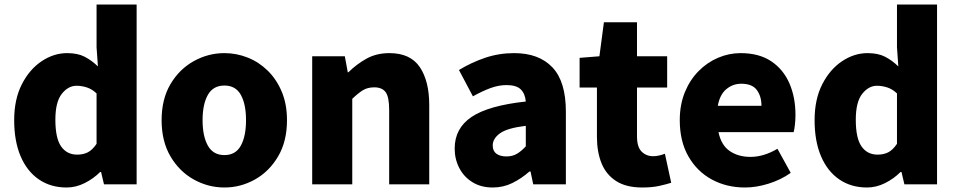

<svg xmlns="http://www.w3.org/2000/svg" viewBox="-20 -819 4254 853"><path d="M276 14Q205 14 152.5 -22Q100 -58 71.5 -125Q43 -192 43 -285Q43 -378 77 -444.5Q111 -511 165 -547Q219 -583 278 -583Q325 -583 356 -567Q387 -551 415 -524L409 -609V-799H587V0H442L429 -55H425Q395 -25 356 -5.5Q317 14 276 14ZM323 -132Q349 -132 369.5 -142Q390 -152 409 -180V-404Q389 -423 366 -430.5Q343 -438 320 -438Q283 -438 254.5 -402Q226 -366 226 -287Q226 -205 251.5 -168.5Q277 -132 323 -132Z M977 14Q905 14 841 -21.5Q777 -57 737.5 -124Q698 -191 698 -285Q698 -379 737.5 -445.5Q777 -512 841 -547.5Q905 -583 977 -583Q1031 -583 1081 -563Q1131 -543 1170 -504.5Q1209 -466 1232 -411Q1255 -356 1255 -285Q1255 -191 1215.5 -124Q1176 -57 1112.5 -21.5Q1049 14 977 14ZM977 -130Q1027 -130 1050 -172Q1073 -214 1073 -285Q1073 -356 1050 -397.5Q1027 -439 977 -439Q927 -439 903.5 -397.5Q880 -356 880 -285Q880 -214 903.5 -172Q927 -130 977 -130Z M1367 0V-569H1512L1525 -498H1528Q1563 -533 1607.5 -558Q1652 -583 1710 -583Q1803 -583 1845 -521Q1887 -459 1887 -352V0H1709V-330Q1709 -389 1693 -410Q1677 -431 1643 -431Q1613 -431 1592 -418Q1571 -405 1545 -380V0Z M2169 14Q2117 14 2079 -9.5Q2041 -33 2020.5 -72.5Q2000 -112 2000 -159Q2000 -249 2075 -299.5Q2150 -350 2316 -368Q2313 -403 2293.5 -422Q2274 -441 2230 -441Q2196 -441 2160 -428Q2124 -415 2081 -391L2019 -508Q2075 -542 2136 -562.5Q2197 -583 2264 -583Q2374 -583 2434 -520Q2494 -457 2494 -323V0H2349L2337 -57H2332Q2297 -26 2256.5 -6Q2216 14 2169 14ZM2230 -124Q2257 -124 2277 -136Q2297 -148 2316 -169V-260Q2233 -250 2201 -226.5Q2169 -203 2169 -173Q2169 -148 2185.5 -136Q2202 -124 2230 -124Z M2833 14Q2762 14 2717.5 -14.5Q2673 -43 2652.5 -93.5Q2632 -144 2632 -211V-430H2555V-562L2643 -569L2663 -720H2810V-569H2944V-430H2810V-213Q2810 -166 2830.5 -145.5Q2851 -125 2882 -125Q2896 -125 2910 -128.5Q2924 -132 2934 -136L2962 -7Q2940 0 2908.5 7Q2877 14 2833 14Z M3290 14Q3208 14 3142.5 -21.5Q3077 -57 3038.5 -124Q3000 -191 3000 -285Q3000 -354 3022.5 -409Q3045 -464 3083.5 -503Q3122 -542 3170.5 -562.5Q3219 -583 3270 -583Q3352 -583 3406 -547Q3460 -511 3487 -449Q3514 -387 3514 -309Q3514 -285 3511.5 -264Q3509 -243 3506 -232H3172Q3184 -174 3222 -148Q3260 -122 3314 -122Q3373 -122 3434 -158L3493 -51Q3449 -20 3394.5 -3Q3340 14 3290 14ZM3169 -349H3363Q3363 -391 3342.5 -419Q3322 -447 3273 -447Q3236 -447 3207 -423Q3178 -399 3169 -349Z M3832 14Q3761 14 3708.5 -22Q3656 -58 3627.5 -125Q3599 -192 3599 -285Q3599 -378 3633 -444.5Q3667 -511 3721 -547Q3775 -583 3834 -583Q3881 -583 3912 -567Q3943 -551 3971 -524L3965 -609V-799H4143V0H3998L3985 -55H3981Q3951 -25 3912 -5.5Q3873 14 3832 14ZM3879 -132Q3905 -132 3925.5 -142Q3946 -152 3965 -180V-404Q3945 -423 3922 -430.5Q3899 -438 3876 -438Q3839 -438 3810.5 -402Q3782 -366 3782 -287Q3782 -205 3807.5 -168.5Q3833 -132 3879 -132Z"/></svg>

Font: Source Han Sans TC Heavy
Style: Regular
Weight: 900
Designer: Ryoko NISHIZUKA Ë•øÂ°öÊ∂ºÂ≠ê (kana, bopomofo & ideographs); Paul D. Hunt (Latin, Greek & Cyrillic); Sandoll Communicatio
Foundry: Adobe
Version: Version 2.004;hotconv 1.0.118;makeotfexe 2.5.65603